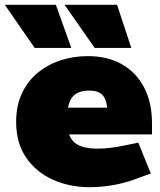

<svg xmlns="http://www.w3.org/2000/svg" viewBox="-42 -768 666 797"><path d="M330 9Q246 9 176.5 -22.5Q107 -54 66 -114.5Q25 -175 25 -262Q25 -330 49.5 -381.5Q74 -433 116 -467Q158 -501 211 -518Q264 -535 322 -535Q405 -535 464.5 -501Q524 -467 556.5 -404.5Q589 -342 589 -255V-210H245Q253 -188 269 -175Q285 -162 309 -156.5Q333 -151 364 -151Q389 -151 418 -154.5Q447 -158 479 -165L532 -176L584 -48L527 -27Q477 -8 427 0.5Q377 9 330 9ZM240 -321H403Q399 -358 382 -375Q365 -392 327 -392Q305 -392 287 -385.5Q269 -379 257.5 -364Q246 -349 240 -321ZM102 -569 -22 -748H190L254 -569ZM351 -569 226 -748H444L503 -569Z"/></svg>

Font: REM Medium Black
Style: Regular
Weight: 900
Version: Version 1.005;gftools[0.9.28]